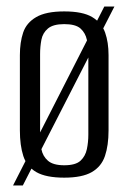

<svg xmlns="http://www.w3.org/2000/svg" viewBox="-20 -538 397 589"><path d="M20 31 300 -518H331L50 31ZM177 7Q121 7 91.5 -10Q62 -27 51.5 -59.5Q41 -92 41 -138V-369Q41 -408 51 -438Q61 -468 91 -485.5Q121 -503 177 -503Q234 -503 263 -485.5Q292 -468 302.5 -438Q313 -408 313 -369V-138Q313 -92 302 -59.5Q291 -27 261.5 -10Q232 7 177 7ZM177 -31Q212 -31 227 -45Q242 -59 246.5 -80.5Q251 -102 251 -125V-372Q251 -395 246.5 -416Q242 -437 227 -450.5Q212 -464 177 -464Q143 -464 127 -450.5Q111 -437 107 -416Q103 -395 103 -372V-125Q103 -102 107 -80.5Q111 -59 127 -45Q143 -31 177 -31Z"/></svg>

Font: Alumni Sans Thin
Style: Regular
Weight: 400
Version: Version 1.018